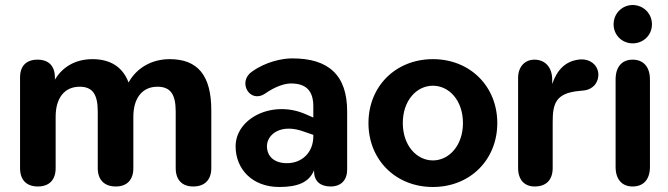

<svg xmlns="http://www.w3.org/2000/svg" viewBox="-20 -736 2667 766"><path d="M131 8C177 8 202 -19 202 -65V-270C202 -345 237 -390 298 -390C349 -390 370 -360 370 -291V-65C370 -19 396 8 442 8C487 8 512 -19 512 -65V-270C512 -345 548 -390 608 -390C660 -390 681 -360 681 -291V-65C681 -19 706 8 751 8C797 8 823 -19 823 -65V-296C823 -435 769 -500 657 -500C585 -500 525 -465 493 -407C469 -470 419 -500 349 -500C281 -500 229 -469 199 -418V-427C199 -473 174 -498 130 -498C85 -498 60 -473 60 -427V-65C60 -19 85 8 131 8Z M1094 10C1165 10 1213 -7 1233 -57V-53C1233 -12 1259 8 1299 8C1341 8 1365 -18 1365 -59V-292C1365 -435 1292 -504 1144 -503C1107 -503 1040 -490 985 -450C926 -409 977 -321 1038 -363C1083 -394 1119 -403 1141 -403C1202 -403 1230 -373 1230 -312V-267L1198 -281C1066 -338 920 -264 920 -152C920 -62 986 10 1094 10ZM1045 -153C1045 -199 1100 -246 1195 -210L1230 -198V-192C1230 -128 1185 -85 1125 -85C1073 -85 1045 -113 1045 -153Z M1707 10C1856 10 1964 -99 1964 -245C1964 -391 1856 -500 1707 -500C1558 -500 1450 -391 1450 -245C1450 -99 1558 10 1707 10ZM1707 -96C1642 -96 1587 -156 1587 -245C1587 -335 1642 -394 1707 -394C1772 -394 1827 -335 1827 -245C1827 -156 1772 -96 1707 -96Z M2113 8C2160 8 2185 -19 2185 -66V-250C2185 -322 2197 -364 2289 -373L2309 -375C2351 -380 2370 -413 2367 -444C2363 -479 2333 -501 2296 -499C2232 -494 2201 -452 2183 -401V-419C2183 -465 2157 -498 2112 -498C2076 -498 2047 -472 2047 -425V-66C2047 -19 2072 8 2113 8Z M2504 8C2548 8 2573 -21 2573 -70V-419C2573 -469 2547 -498 2504 -498C2461 -498 2436 -469 2436 -419V-70C2436 -21 2461 8 2504 8ZM2504 -563C2546 -563 2581 -595 2581 -639C2581 -683 2546 -716 2504 -716C2463 -716 2428 -683 2428 -639C2428 -595 2463 -563 2504 -563Z"/></svg>

Font: SN Pro
Style: Bold
Weight: 700
Designer: Tobias Whetton
Foundry: Supernotes
Version: Version 1.003;Glyphs 3.3 (3324)